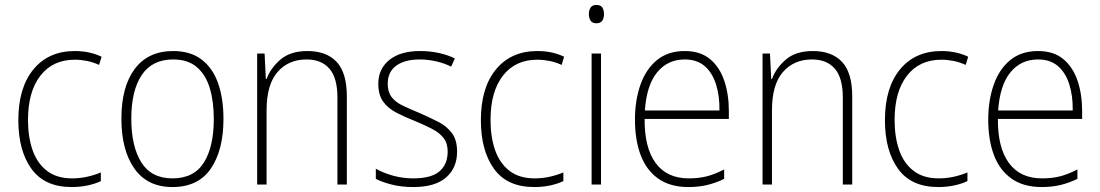

<svg xmlns="http://www.w3.org/2000/svg" viewBox="-20 -811 4442 775"><path d="M269 -56Q160 -56 107 -129.5Q54 -203 54 -326Q54 -457 115 -531Q176 -605 282 -605Q342 -605 390 -582L380 -549Q356 -560 331 -565Q306 -570 282 -570Q193 -570 143 -505.5Q93 -441 93 -327Q93 -258 111.5 -205Q130 -152 169.5 -121.5Q209 -91 271 -91Q302 -91 331.5 -97.5Q361 -104 387 -115V-80Q364 -69 334 -62.5Q304 -56 269 -56Z M882 -331Q882 -205 831 -130.5Q780 -56 676 -56Q575 -56 522.5 -130.5Q470 -205 470 -332Q470 -461 524 -533Q578 -605 679 -605Q749 -605 794 -570.5Q839 -536 860.5 -474.5Q882 -413 882 -331ZM510 -332Q510 -220 550.5 -155.5Q591 -91 676 -91Q763 -91 803 -155Q843 -219 843 -331Q843 -402 826.5 -456Q810 -510 774 -540.5Q738 -571 679 -571Q594 -571 552 -508Q510 -445 510 -332Z M1221 -605Q1298 -605 1339 -561Q1380 -517 1380 -422V-66H1342V-417Q1342 -497 1309.5 -534Q1277 -571 1218 -571Q1144 -571 1100 -520Q1056 -469 1056 -366V-66H1018V-595H1048L1053 -492H1056Q1072 -536 1112 -570.5Q1152 -605 1221 -605Z M1825 -199Q1825 -133 1780.5 -94.5Q1736 -56 1648 -56Q1600 -56 1561 -66Q1522 -76 1497 -89V-130Q1529 -112 1568 -101.5Q1607 -91 1648 -91Q1721 -91 1754 -119.5Q1787 -148 1787 -199Q1787 -233 1770.5 -254Q1754 -275 1724.5 -290.5Q1695 -306 1656 -322Q1613 -339 1579.5 -356.5Q1546 -374 1526.5 -401Q1507 -428 1507 -473Q1507 -533 1551.5 -569Q1596 -605 1675 -605Q1716 -605 1752 -597Q1788 -589 1816 -575L1801 -542Q1776 -555 1742 -563Q1708 -571 1674 -571Q1614 -571 1579.5 -546Q1545 -521 1545 -473Q1545 -440 1560.5 -419.5Q1576 -399 1605 -385Q1634 -371 1673 -355Q1714 -337 1748.5 -319.5Q1783 -302 1804 -274Q1825 -246 1825 -199Z M2136 -56Q2027 -56 1974 -129.5Q1921 -203 1921 -326Q1921 -457 1982 -531Q2043 -605 2149 -605Q2209 -605 2257 -582L2247 -549Q2223 -560 2198 -565Q2173 -570 2149 -570Q2060 -570 2010 -505.5Q1960 -441 1960 -327Q1960 -258 1978.5 -205Q1997 -152 2036.5 -121.5Q2076 -91 2138 -91Q2169 -91 2198.5 -97.5Q2228 -104 2254 -115V-80Q2231 -69 2201 -62.5Q2171 -56 2136 -56Z M2387 -791Q2405 -791 2411.5 -780.5Q2418 -770 2418 -754Q2418 -738 2411 -727.5Q2404 -717 2387 -717Q2371 -717 2364 -727.5Q2357 -738 2357 -754Q2357 -770 2364 -780.5Q2371 -791 2387 -791ZM2406 -595V-66H2368V-595Z M2744 -605Q2807 -605 2846 -572.5Q2885 -540 2903.5 -485Q2922 -430 2922 -363V-331H2582Q2581 -215 2626.5 -153Q2672 -91 2760 -91Q2800 -91 2832 -99Q2864 -107 2903 -127V-89Q2870 -73 2835.5 -64.5Q2801 -56 2759 -56Q2685 -56 2637 -90Q2589 -124 2566 -185Q2543 -246 2543 -328Q2543 -407 2565.5 -470Q2588 -533 2632.5 -569Q2677 -605 2744 -605ZM2744 -571Q2675 -571 2632.5 -519Q2590 -467 2583 -365H2884Q2885 -424 2870 -471Q2855 -518 2824 -544.5Q2793 -571 2744 -571Z M3261 -605Q3338 -605 3379 -561Q3420 -517 3420 -422V-66H3382V-417Q3382 -497 3349.5 -534Q3317 -571 3258 -571Q3184 -571 3140 -520Q3096 -469 3096 -366V-66H3058V-595H3088L3093 -492H3096Q3112 -536 3152 -570.5Q3192 -605 3261 -605Z M3767 -56Q3658 -56 3605 -129.5Q3552 -203 3552 -326Q3552 -457 3613 -531Q3674 -605 3780 -605Q3840 -605 3888 -582L3878 -549Q3854 -560 3829 -565Q3804 -570 3780 -570Q3691 -570 3641 -505.5Q3591 -441 3591 -327Q3591 -258 3609.5 -205Q3628 -152 3667.5 -121.5Q3707 -91 3769 -91Q3800 -91 3829.5 -97.5Q3859 -104 3885 -115V-80Q3862 -69 3832 -62.5Q3802 -56 3767 -56Z M4170 -605Q4233 -605 4272 -572.5Q4311 -540 4329.5 -485Q4348 -430 4348 -363V-331H4008Q4007 -215 4052.5 -153Q4098 -91 4186 -91Q4226 -91 4258 -99Q4290 -107 4329 -127V-89Q4296 -73 4261.5 -64.5Q4227 -56 4185 -56Q4111 -56 4063 -90Q4015 -124 3992 -185Q3969 -246 3969 -328Q3969 -407 3991.5 -470Q4014 -533 4058.5 -569Q4103 -605 4170 -605ZM4170 -571Q4101 -571 4058.5 -519Q4016 -467 4009 -365H4310Q4311 -424 4296 -471Q4281 -518 4250 -544.5Q4219 -571 4170 -571Z"/></svg>

Font: Noto Sans Malayalam UI SemiCondensed ExtraLight
Style: Regular
Weight: 200
Width: 4
Designer: Jelle Bosma - Monotype Design Team
Foundry: Monotype Imaging Inc.
Version: Version 2.104; ttfautohint (v1.8.4.7-5d5b)